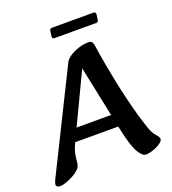

<svg xmlns="http://www.w3.org/2000/svg" viewBox="-167 -955 969 1082"><g transform="rotate(-20 317.5 -413.5)"><path d="M12 14Q-15 14 -15 -3Q-15 -11 -7 -29L290 -628Q297 -643 319 -658Q341 -673 372 -683.5Q403 -694 436 -694Q444 -694 451.5 -689Q459 -684 462 -665Q479 -550 503 -434Q527 -318 558 -207Q572 -160 582 -131Q592 -102 602 -87Q613 -72 621.5 -62.5Q630 -53 630 -44Q630 -34 618.5 -24Q607 -14 590 -6Q573 2 555 7Q537 12 524 12Q502 12 479 -27.5Q456 -67 434 -170L347 -587L366 -599L171 -189Q158 -161 152.5 -142Q147 -123 146 -107.5Q145 -92 142 -72Q140 -53 123 -37.5Q106 -22 83.5 -10.5Q61 1 41 7.5Q21 14 12 14ZM138 -190V-265H510V-190ZM254 -826Q256 -841 269 -841H516Q533 -841 531 -826L527 -796Q525 -781 512 -781H265Q248 -781 250 -796Z"/></g></svg>

Font: Alkatra
Style: Regular
Weight: 400
Designer: Suman Bhandary
Version: Version 1.100;gftools[0.9.22]